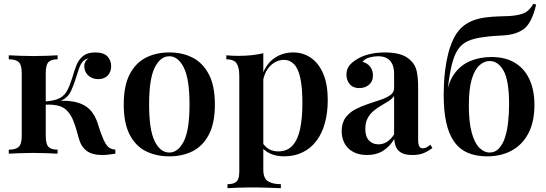

<svg xmlns="http://www.w3.org/2000/svg" viewBox="-20 -806 2864 1007"><path d="M479 -531Q524 -531 543.5 -510Q563 -489 563 -459Q563 -428 544.5 -409.5Q526 -391 496 -391Q477 -391 460.5 -398.5Q444 -406 433 -422Q422 -438 422 -461Q422 -471 427.5 -482Q433 -493 446 -500Q425 -496 413.5 -482.5Q402 -469 393.5 -444Q385 -419 373 -381Q364 -354 353 -330Q342 -306 322 -290.5Q302 -275 266 -269L272 -276Q342 -282 390 -267Q438 -252 464 -216Q484 -189 495 -151Q506 -113 522 -76Q533 -51 545.5 -37.5Q558 -24 585 -21V0Q567 3 549.5 5Q532 7 516 7Q463 7 433.5 -15.5Q404 -38 392 -85Q388 -100 381 -124.5Q374 -149 364 -174Q354 -199 339 -217Q321 -241 291.5 -250Q262 -259 216 -257V-274Q266 -277 292.5 -291Q319 -305 333 -332Q347 -359 359 -398Q369 -434 381 -464Q393 -494 416 -512.5Q439 -531 479 -531ZM282 -516V-495Q248 -495 234 -480Q220 -465 220 -423V-93Q220 -51 234 -36Q248 -21 282 -21V0Q263 -1 227 -2.5Q191 -4 154 -4Q119 -4 81.5 -2.5Q44 -1 26 0V-21Q63 -21 78.5 -36Q94 -51 94 -93V-423Q94 -465 78.5 -480Q63 -495 26 -495V-516Q45 -515 83.5 -513.5Q122 -512 158 -512Q194 -512 229 -513.5Q264 -515 282 -516Z M868 -531Q937 -531 990.5 -503.5Q1044 -476 1075.5 -416Q1107 -356 1107 -258Q1107 -160 1075.5 -100Q1044 -40 990.5 -13Q937 14 868 14Q799 14 745 -13Q691 -40 660 -100Q629 -160 629 -258Q629 -356 660 -416Q691 -476 745 -503.5Q799 -531 868 -531ZM868 -511Q821 -511 791.5 -451.5Q762 -392 762 -258Q762 -124 791.5 -65Q821 -6 868 -6Q914 -6 944 -65Q974 -124 974 -258Q974 -392 944 -451.5Q914 -511 868 -511Z M1361 -527V84Q1361 129 1385.5 144.5Q1410 160 1453 160V181Q1429 180 1385.5 178.5Q1342 177 1293 177Q1259 177 1225 178.5Q1191 180 1173 181V160Q1207 160 1221 146Q1235 132 1235 94V-407Q1235 -452 1221 -473.5Q1207 -495 1167 -495V-516Q1199 -513 1229 -513Q1267 -513 1300 -516.5Q1333 -520 1361 -527ZM1518 -531Q1570 -531 1611 -502.5Q1652 -474 1675.5 -419Q1699 -364 1699 -281Q1699 -215 1684 -160.5Q1669 -106 1639.5 -67Q1610 -28 1567 -7Q1524 14 1469 14Q1427 14 1394 -2Q1361 -18 1346 -45L1356 -59Q1368 -38 1389 -25Q1410 -12 1439 -12Q1487 -12 1515 -43.5Q1543 -75 1554.5 -132Q1566 -189 1566 -264Q1566 -347 1555 -397Q1544 -447 1522 -469.5Q1500 -492 1470 -492Q1429 -492 1396.5 -459.5Q1364 -427 1357 -365L1350 -393Q1366 -459 1411 -495Q1456 -531 1518 -531Z M1905 7Q1862 7 1832 -9.5Q1802 -26 1787 -54.5Q1772 -83 1772 -118Q1772 -161 1792 -188.5Q1812 -216 1843.5 -232.5Q1875 -249 1910 -260.5Q1945 -272 1976 -282.5Q2007 -293 2027 -307Q2047 -321 2047 -344V-417Q2047 -449 2037.5 -469.5Q2028 -490 2009.5 -500.5Q1991 -511 1963 -511Q1942 -511 1919 -505Q1896 -499 1881 -482Q1907 -475 1921.5 -456Q1936 -437 1936 -410Q1936 -379 1915.5 -361.5Q1895 -344 1864 -344Q1831 -344 1814 -365Q1797 -386 1797 -414Q1797 -442 1811 -460.5Q1825 -479 1850 -494Q1875 -511 1914 -521Q1953 -531 1999 -531Q2043 -531 2077 -521.5Q2111 -512 2135 -488Q2159 -465 2166 -431Q2173 -397 2173 -348V-74Q2173 -49 2179 -38.5Q2185 -28 2198 -28Q2208 -28 2217 -33Q2226 -38 2237 -47L2248 -30Q2226 -13 2202 -3Q2178 7 2144 7Q2109 7 2088.5 -3Q2068 -13 2058.5 -32Q2049 -51 2048 -77Q2024 -37 1989 -15Q1954 7 1905 7ZM1965 -49Q1989 -49 2009.5 -62Q2030 -75 2047 -101V-303Q2037 -288 2018.5 -276Q2000 -264 1979 -252Q1958 -240 1939.5 -224.5Q1921 -209 1908.5 -186.5Q1896 -164 1896 -129Q1896 -90 1915 -69.5Q1934 -49 1965 -49Z M2777 -786 2792 -782Q2781 -735 2765.5 -703.5Q2750 -672 2729 -655Q2709 -640 2681.5 -631Q2654 -622 2616 -620Q2601 -619 2574 -617.5Q2547 -616 2514 -611Q2466 -605 2434 -590.5Q2402 -576 2382 -546.5Q2362 -517 2350 -468Q2338 -419 2329 -345L2397 -313L2320 -295Q2329 -372 2362.5 -418.5Q2396 -465 2446.5 -486Q2497 -507 2557 -507Q2631 -507 2681 -476.5Q2731 -446 2757 -389.5Q2783 -333 2783 -256Q2783 -168 2752 -108Q2721 -48 2665 -17Q2609 14 2535 14Q2475 14 2431.5 -5.5Q2388 -25 2360.5 -65Q2333 -105 2320 -165.5Q2307 -226 2307 -308Q2307 -331 2308.5 -365.5Q2310 -400 2315 -440.5Q2320 -481 2330 -521.5Q2340 -562 2356.5 -598Q2373 -634 2398 -659Q2421 -681 2451.5 -694.5Q2482 -708 2522 -714Q2560 -719 2595.5 -720Q2631 -721 2654 -722Q2708 -726 2734 -740Q2760 -754 2777 -786ZM2548 -486Q2520 -486 2495 -464Q2470 -442 2454.5 -391.5Q2439 -341 2439 -252Q2439 -165 2454 -110.5Q2469 -56 2494 -31Q2519 -6 2548 -6Q2577 -6 2597 -27.5Q2617 -49 2628.5 -84.5Q2640 -120 2645 -165.5Q2650 -211 2650 -259Q2650 -383 2621.5 -434.5Q2593 -486 2548 -486Z"/></svg>

Font: Playfair Display SemiBold
Style: Regular
Weight: 600
Designer: Claus Eggers Sørensen
Foundry: Claus Eggers Sørensen
Version: Version 1.203